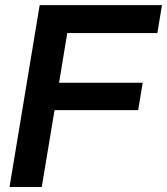

<svg xmlns="http://www.w3.org/2000/svg" viewBox="-20 -748 668 768"><path d="M18.1 0 138.7 -727.5H627.9L609.4 -615.7H249L216.3 -417H550.8L532.7 -307.6H198.2L147 0Z"/></svg>

Font: Inter Display SemiBold
Style: Italic
Weight: 600
Italic angle: -9.39999°
Designer: Rasmus Andersson
Foundry: rsms
Version: Version 4.000;git-a52131595